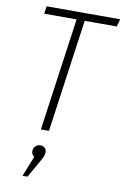

<svg xmlns="http://www.w3.org/2000/svg" viewBox="-103 -742 695 1074"><g transform="rotate(10 245.0 -205.5)"><path d="M490 -684 478 -641H296L206 0H160L250 -641H66L72 -684ZM208 121Q208 133 203.5 144Q199 155 184 182L132 273H104L150 158Q134 147 134 128Q134 111 145 99.5Q156 88 174 88Q190 88 199 97.5Q208 107 208 121Z"/></g></svg>

Font: Fira Sans Condensed ExtraLight
Style: Italic
Weight: 275
Width: 3
Italic angle: -8°
Designer: Carrois Corporate & Edenspiekermann AG
Foundry: Carrois Corporate GbR & Edenspiekermann AG
Version: Version 4.203